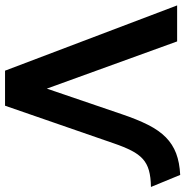

<svg xmlns="http://www.w3.org/2000/svg" viewBox="-6 -746 752 781"><g transform="rotate(90 370.5 -356.0)"><path d="M268 0 2.5 -700H149L341 -170L444.5 -473.5Q466 -537.5 488.5 -582Q511 -626.5 539.2 -654.2Q567.5 -682 604.5 -696Q641.5 -710 692 -712.5L741 -593.5Q701 -593 673.5 -585.2Q646 -577.5 626.8 -560Q607.5 -542.5 592.8 -513.5Q578 -484.5 563.5 -442L410.5 0Z"/></g></svg>

Font: Geologica Cursive Medium
Style: Regular
Weight: 500
Designer: Sindre Bremnes, Frode Helland
Foundry: Monokrom Skriftforlag AS
Version: Version 1.010;gftools[0.9.28]